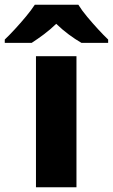

<svg xmlns="http://www.w3.org/2000/svg" viewBox="-78 -786 474 806"><path d="M243 0H73V-550H243ZM251 -766Q265 -743 288 -715.5Q311 -688 334.5 -662.5Q358 -637 376 -620V-606H264Q238 -621 211 -641Q184 -661 158 -686Q132 -661 106.5 -642Q81 -623 55 -606H-58V-620Q-39 -638 -15.5 -663.5Q8 -689 30.5 -716Q53 -743 68 -766Z"/></svg>

Font: Noto Sans Thaana ExtraBold
Style: Regular
Weight: 800
Designer: David Williams
Foundry: Google Inc.
Version: Version 3.001; ttfautohint (v1.8.4.7-5d5b)